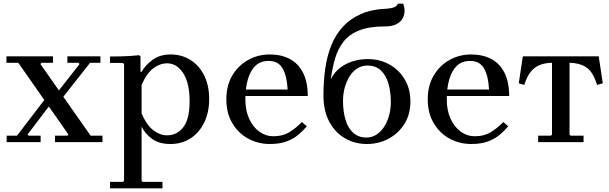

<svg xmlns="http://www.w3.org/2000/svg" viewBox="-20 -770 3298 1040"><path d="M278 0V-35H345L351 -41L79 -430H15V-465H267V-430H205L199 -423L471 -35H535V0ZM16 0V-35H72L238 -252H289L129 -41L136 -35H200V0ZM265 -237 411 -423 405 -430H345V-465H524V-430H468L316 -237Z M903 -475Q965 -475 1012 -445Q1059 -415 1086 -361Q1113 -307 1113 -234Q1113 -161 1086 -106Q1059 -51 1012 -20.5Q965 10 903 10Q842 10 804 -17.5Q766 -45 747 -84V209L753 215H860V250H576V215H646L652 209V-423L646 -429H576V-464Q602 -464 628.5 -464.5Q655 -465 681.5 -466.5Q708 -468 734 -471L741 -464V-381H747Q766 -416 806 -445.5Q846 -475 903 -475ZM885 -37Q938 -37 972.5 -80.5Q1007 -124 1007 -222Q1007 -320 972.5 -373.5Q938 -427 885 -427Q847 -427 811 -400.5Q775 -374 747 -310V-155Q775 -91 811 -64Q847 -37 885 -37Z M1441 10Q1378 10 1324.5 -19Q1271 -48 1238.5 -102.5Q1206 -157 1206 -232Q1206 -307 1238.5 -361.5Q1271 -416 1324.5 -445.5Q1378 -475 1441 -475Q1504 -475 1550 -450.5Q1596 -426 1621.5 -376Q1647 -326 1647 -250H1296V-285H1538Q1534 -360 1510.5 -400Q1487 -440 1435 -440Q1391 -440 1363.5 -413.5Q1336 -387 1322.5 -340Q1309 -293 1309 -232Q1309 -172 1329.5 -127Q1350 -82 1384.5 -57Q1419 -32 1461 -32Q1513 -32 1550.5 -56Q1588 -80 1615 -109L1642 -86Q1621 -61 1594.5 -39Q1568 -17 1531 -3.5Q1494 10 1441 10Z M1967 10Q1903 10 1849.5 -20.5Q1796 -51 1764 -110Q1732 -169 1732 -255Q1732 -328 1741.5 -396.5Q1751 -465 1774 -523Q1797 -581 1836.5 -624.5Q1876 -668 1935 -694Q1994 -720 2076 -723Q2103 -725 2117 -731.5Q2131 -738 2135 -750H2164Q2173 -726 2171 -703.5Q2169 -681 2157 -664Q2145 -647 2122.5 -637Q2100 -627 2068 -627Q1982 -627 1927.5 -606Q1873 -585 1842 -546Q1811 -507 1795.5 -454.5Q1780 -402 1772 -341Q1791 -379 1822.5 -403Q1854 -427 1893 -438.5Q1932 -450 1972 -450Q2037 -450 2089 -421Q2141 -392 2172 -340.5Q2203 -289 2203 -220Q2203 -151 2171 -99.5Q2139 -48 2085.5 -19Q2032 10 1967 10ZM1965 -25Q1994 -25 2018.5 -40.5Q2043 -56 2060.5 -83Q2078 -110 2087.5 -144.5Q2097 -179 2097 -216Q2097 -274 2083.5 -319Q2070 -364 2042 -389.5Q2014 -415 1970 -415Q1940 -415 1915.5 -399.5Q1891 -384 1874 -357Q1857 -330 1847.5 -296Q1838 -262 1838 -224Q1838 -166 1851.5 -121Q1865 -76 1893.5 -50.5Q1922 -25 1965 -25Z M2532 10Q2469 10 2415.5 -19Q2362 -48 2329.5 -102.5Q2297 -157 2297 -232Q2297 -307 2329.5 -361.5Q2362 -416 2415.5 -445.5Q2469 -475 2532 -475Q2595 -475 2641 -450.5Q2687 -426 2712.5 -376Q2738 -326 2738 -250H2387V-285H2629Q2625 -360 2601.5 -400Q2578 -440 2526 -440Q2482 -440 2454.5 -413.5Q2427 -387 2413.5 -340Q2400 -293 2400 -232Q2400 -172 2420.5 -127Q2441 -82 2475.5 -57Q2510 -32 2552 -32Q2604 -32 2641.5 -56Q2679 -80 2706 -109L2733 -86Q2712 -61 2685.5 -39Q2659 -17 2622 -3.5Q2585 10 2532 10Z M2974 -430Q2938 -430 2909 -420Q2880 -410 2857.5 -384.5Q2835 -359 2820 -310L2790 -319L2812 -465H3223L3245 -319L3214 -310Q3193 -380 3156 -405Q3119 -430 3058 -430ZM3065 -446V-41L3071 -35H3141V0H2895V-35H2964L2970 -41V-446Z"/></svg>

Font: Brygada 1918 Medium
Style: Regular
Weight: 500
Designer: Mateusz Machalski | Borys Kosmynka | Przemek Hoffer
Foundry: NIEPODLEGLA 2018
Version: Version 3.006